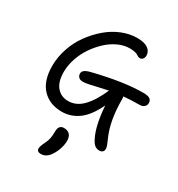

<svg xmlns="http://www.w3.org/2000/svg" viewBox="-237 -826 1257 1355"><g transform="rotate(30 391.0 -149.0)"><path d="M301.8 -213.9Q280.8 -213.9 268.8 -225.1Q256.8 -236.3 256.8 -254.9Q256.8 -270.5 270.8 -281.7Q284.7 -293 319.8 -301.8Q555.7 -359.9 710.9 -359.9Q752.4 -359.9 767.3 -348.6Q782.2 -337.4 782.2 -315.9Q782.2 -297.9 768.8 -285.4Q755.4 -272.9 730 -272.9Q659.2 -272.9 602.1 -267.1Q605 -258.3 605 -246.1Q605 -68.4 658.2 46.9Q672.4 78.6 676.8 91.8Q681.2 105 681.2 116.2Q681.2 131.8 671.4 140.4Q661.6 148.9 647 148.9Q624 148.9 608.2 136.2Q592.3 123.5 578.1 94.2Q535.6 12.2 523.9 -147.9Q474.1 -43.5 412.8 0.2Q351.6 43.9 279.8 43.9Q179.7 43.9 119.9 -19.3Q60.1 -82.5 60.1 -204.1Q60.1 -275.4 84 -346.2Q107.9 -417 149.7 -474.9Q191.4 -532.7 244.4 -578.1Q297.4 -623.5 359.4 -648.7Q421.4 -673.8 481.9 -673.8Q541.5 -673.8 570.8 -652.8Q600.1 -631.8 600.1 -598.1Q600.1 -581.1 591.1 -570.1Q582 -559.1 568.8 -559.1Q560.1 -559.1 552.2 -563Q544.4 -566.9 538.1 -571.5Q531.7 -576.2 514.6 -580.1Q497.6 -584 472.2 -584Q427.2 -584 380.1 -562.3Q333 -540.5 292.7 -502.9Q252.4 -465.3 220.5 -418Q188.5 -370.6 170.2 -315.2Q151.9 -259.8 151.9 -207Q151.9 -127.9 187 -85.9Q222.2 -43.9 280.8 -43.9Q345.2 -43.9 396.5 -95.5Q447.8 -147 494.1 -251L495.1 -252Q459 -245.1 416 -234.9Q373 -224.6 346.4 -219.2Q319.8 -213.9 301.8 -213.9ZM301.8 376Q268.1 376 268.1 349.1Q268.1 331.1 287.1 293Q300.3 267.1 304.7 243.7Q309.1 220.2 309.1 189Q309.1 134.8 352.1 134.8Q382.3 134.8 399.2 152.1Q416 169.4 416 204.1Q416 236.8 402.1 275.9Q388.2 314.9 363.8 345.2Q336.9 376 301.8 376Z"/></g></svg>

Font: Shantell Sans Irregular Bouncy
Style: Regular
Weight: 400
Designer: Stephen Nixon, Anya Danilova, Shantell Martin
Foundry: Arrow Type
Version: Version 1.006;[9816181b4]